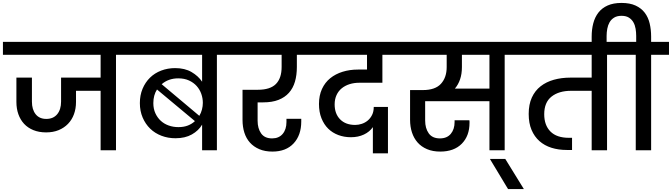

<svg xmlns="http://www.w3.org/2000/svg" viewBox="-44 -1026 4588 1311"><path d="M-24 -740H870V-652H748V0H643V-406H475V-330Q475 -284 461 -246Q447 -208 420.5 -180.5Q394 -153 356.5 -137.5Q319 -122 271 -122Q222 -122 184 -137.5Q146 -153 120.5 -180.5Q95 -208 81.5 -246Q68 -284 68 -330V-496H174V-332Q174 -278 199.5 -246Q225 -214 272 -214Q320 -214 346.5 -246Q373 -278 373 -332V-496H643V-652H-24Z M1336 -175Q1312 -134 1266 -108Q1220 -82 1154 -82Q1103 -82 1058.5 -99Q1014 -116 981.5 -147.5Q949 -179 930 -223.5Q911 -268 911 -322Q911 -376 929.5 -420Q948 -464 980 -495.5Q1012 -527 1056.5 -544Q1101 -561 1152 -561Q1218 -561 1264 -534Q1310 -507 1336 -468V-652H822V-740H1558V-652H1437V0H1336ZM1173 -491Q1106 -491 1060 -451L1317 -235Q1329 -255 1335 -278Q1341 -301 1341 -324Q1341 -355 1330.5 -385Q1320 -415 1299 -438.5Q1278 -462 1246.5 -476.5Q1215 -491 1173 -491ZM1174 -158Q1211 -158 1239 -169Q1267 -180 1287 -199L1028 -415Q1003 -376 1003 -322Q1003 -283 1017 -252.5Q1031 -222 1054 -201Q1077 -180 1108 -169Q1139 -158 1174 -158Z M1511 -740H2093V-652H1983V-569Q1983 -513 1970 -468.5Q1957 -424 1929 -392.5Q1901 -361 1857.5 -344Q1814 -327 1753 -327H1715V-202Q1715 -149 1739 -115Q1763 -81 1814 -81Q1860 -81 1886 -111.5Q1912 -142 1912 -193V-215H2013V-196Q2013 -103 1961 -47Q1909 9 1816 9Q1765 9 1726.5 -7.5Q1688 -24 1662.5 -52.5Q1637 -81 1624.5 -120.5Q1612 -160 1612 -207V-413H1716Q1801 -413 1840 -452.5Q1879 -492 1879 -569V-652H1511Z M2045 -740H2703L2702 -652H2567V-461H2410Q2374 -461 2343.5 -451.5Q2313 -442 2290 -423.5Q2267 -405 2254 -377Q2241 -349 2241 -313Q2241 -249 2278.5 -211Q2316 -173 2381 -173Q2404 -173 2426.5 -180.5Q2449 -188 2467 -203Q2485 -218 2496.5 -241Q2508 -264 2508 -296H2605V21H2502V-158Q2480 -126 2441 -107.5Q2402 -89 2352 -89Q2306 -89 2266 -104Q2226 -119 2197 -147.5Q2168 -176 2151 -218.5Q2134 -261 2134 -316Q2134 -374 2154.5 -418.5Q2175 -463 2211 -492Q2247 -521 2295.5 -536Q2344 -551 2400 -551H2462V-652H2045Z M3110 -568Q3110 -521 3097.5 -484.5Q3085 -448 3062 -421H3298V-652H3110ZM2655 -740H3525V-652H3402V0H3298V-335H2859V-203Q2859 -150 2883.5 -115.5Q2908 -81 2960 -81Q3008 -81 3034 -112Q3060 -143 3060 -193V-205H3161Q3162 -200 3162 -195Q3162 -190 3162 -188Q3162 -98 3109 -44.5Q3056 9 2962 9Q2911 9 2872 -7.5Q2833 -24 2807.5 -53Q2782 -82 2769 -121.5Q2756 -161 2756 -208V-411H2843Q2928 -411 2967 -454Q3006 -497 3006 -568V-652H2655Z M3301 59H3406L3533 265H3425Z M3477 -740H4223V-652H4101V0H3996V-406H3856Q3772 -406 3722 -366.5Q3672 -327 3672 -246Q3672 -171 3714.5 -128Q3757 -85 3841 -85H3862V-2H3826Q3769 -2 3721.5 -17Q3674 -32 3639.5 -62.5Q3605 -93 3585.5 -139Q3566 -185 3566 -248Q3566 -313 3587.5 -360Q3609 -407 3647.5 -437Q3686 -467 3738 -481.5Q3790 -496 3851 -496H3996V-652H3477Z M3996 -776Q3996 -825 4007 -867Q4018 -909 4042 -940Q4066 -971 4105 -988.5Q4144 -1006 4200 -1006Q4257 -1006 4296 -988Q4335 -970 4358.5 -939Q4382 -908 4392 -866Q4402 -824 4402 -776V-740H4524V-652H4402V0H4297V-652H4175V-740H4300V-781Q4300 -805 4296 -829.5Q4292 -854 4281 -873.5Q4270 -893 4250.5 -905.5Q4231 -918 4200 -918Q4169 -918 4149 -905.5Q4129 -893 4118 -873.5Q4107 -854 4102.5 -829.5Q4098 -805 4098 -781V-716H3996Z"/></svg>

Font: SVN-Poppins Medium
Style: Regular
Weight: 500
Designer: Ninad Kale (Devanagari), Jonny Pinhorn (Latin)
Foundry: Indian Type Foundry
Version: Version 3.002 2017; ttfautohint (v1.8.3)